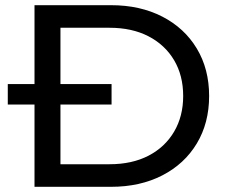

<svg xmlns="http://www.w3.org/2000/svg" viewBox="-20 -720 874 740"><path d="M113 0V-700H408Q520 -700 605.5 -656Q691 -612 738.5 -533Q786 -454 786 -350Q786 -246 738.5 -167Q691 -88 605.5 -44Q520 0 408 0ZM213 -87H402Q489 -87 552.5 -120Q616 -153 651 -212.5Q686 -272 686 -350Q686 -429 651 -488Q616 -547 552.5 -580Q489 -613 402 -613H213ZM10 -317V-396H410V-317Z"/></svg>

Font: MOST Montserrat Medium
Style: Regular
Weight: 500
Designer: Julieta Ulanovsky
Foundry: Julieta Ulanovsky
Version: Version 8.000;March 11, 2024;FontCreator 15.0.0.2926 64-bit